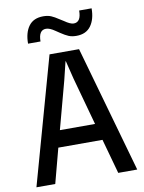

<svg xmlns="http://www.w3.org/2000/svg" viewBox="-98 -978 786 1045"><g transform="rotate(-10 295.5 -455.0)"><path d="M17.1 0 212.9 -700.2H376L574.2 0H469.2L416 -191.9H171.9L121.1 0ZM107.9 -777.8Q107.9 -838.4 134.3 -874.3Q160.6 -910.2 214.8 -910.2Q239.7 -910.2 257.8 -902.6Q275.9 -895 299.8 -878.9L321.8 -865.2Q353.5 -842.8 372.1 -842.8Q413.1 -842.8 413.1 -907.2H481.9Q481.9 -847.2 455.3 -810.5Q428.7 -773.9 375 -773.9Q350.1 -773.9 332 -781.5Q314 -789.1 290 -805.2L268.1 -819.8Q238.3 -840.8 217.8 -840.8Q176.8 -840.8 176.8 -777.8ZM196.8 -284.2H391.1L318.8 -546.9L293.9 -647.9H292L267.1 -545.9Z"/></g></svg>

Font: TASA Explorer Medium
Style: Regular
Weight: 500
Designer: Weizhong Zhang
Foundry: Local Remote
Version: Version 1.000;Glyphs 3.1.2 (3151)